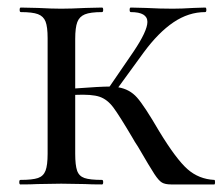

<svg xmlns="http://www.w3.org/2000/svg" viewBox="-20 -488 589 508"><path d="M547 0H433Q417 0 408.5 -5Q400 -10 388.5 -27.5Q377 -45 345 -100Q335 -115 332 -121Q296 -182 280 -203.5Q264 -225 243.5 -232Q223 -239 179 -237V-81Q179 -51 184 -36.5Q189 -22 203.5 -17Q218 -12 250 -12Q253 -12 253 -6Q253 0 250 0Q221 0 205 -1L142 -2L79 -1Q63 0 34 0Q31 0 31 -6Q31 -12 34 -12Q66 -12 80.5 -17Q95 -22 100.5 -36.5Q106 -51 106 -81V-387Q106 -417 100.5 -431Q95 -445 80.5 -450.5Q66 -456 35 -456Q32 -456 32 -462Q32 -468 35 -468L80 -467Q118 -465 142 -465Q167 -465 207 -467L250 -468Q253 -468 253 -462Q253 -456 250 -456Q219 -456 204.5 -450Q190 -444 184.5 -429.5Q179 -415 179 -385V-254Q246 -259 270 -259L333 -351Q370 -406 370 -430Q370 -456 326 -456Q323 -456 323 -462Q323 -468 326 -468L366 -467Q404 -465 437 -465Q460 -465 492 -467L523 -468Q526 -468 526 -462Q526 -456 523 -456Q479 -456 439 -429Q399 -402 360 -349L293 -257Q323 -252 342.5 -230Q362 -208 401 -141Q446 -67 476 -40.5Q506 -14 547 -12Q549 -12 549 -6Q549 0 547 0Z"/></svg>

Font: Cormorant SC Medium
Style: Regular
Weight: 500
Designer: Christian Thalmann (Catharsis Fonts)
Version: Version 3.000